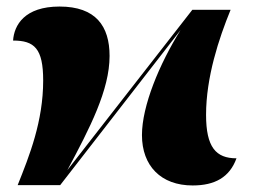

<svg xmlns="http://www.w3.org/2000/svg" viewBox="-20 -566 783 587"><path d="M569 1C637 1 682 -24 703 -82C640 -82 610 -116 610 -215C610 -330 649 -448 685 -536H568L186 -46C255 -175 315 -291 315 -395C315 -486 273 -546 162 -546C55 -546 23 -489 20 -442C85 -442 112 -418 112 -320C112 -195 70 -90 34 0H164L532 -474C467 -370 414 -242 414 -153C414 -59 472 1 569 1Z"/></svg>

Font: Noto Serif Display Black
Style: Regular
Weight: 900
Designer: Monotype Design Team
Foundry: Monotype Imaging Inc.
Version: Version 2.009